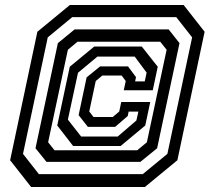

<svg xmlns="http://www.w3.org/2000/svg" viewBox="-20 -734 849 768"><path d="M104.5 14 20.5 -93 129.5 -607 259.5 -714H714.5L798.5 -607L689.5 -93L559.5 14ZM135.5 -37.5H551L649.5 -118.5L748.5 -584.5L685 -665.5H269L171 -584.5L72 -118.5ZM166 -86.5 122 -141 211.5 -561.5 278.5 -616.5H654.5L698 -561.5L608.5 -141L541.5 -86.5ZM198 -133H529L567.5 -165L646.5 -535L621 -567H290L251.5 -535L172.5 -165ZM272.5 -150 209 -232 259 -467 357 -548H547L611 -467L591 -373H475L483 -410L466.5 -432H389.5L363 -410L337 -288L354 -266H431L457 -288L465 -326H581L561 -232L462.5 -150ZM304.5 -188H451L525.5 -252L533.5 -287.5H494.5L491 -270L440.5 -226.5H331.5L294.5 -273.5L326.5 -424.5L380.5 -468.5H492L524 -425.5L520.5 -408.5H559L566.5 -443.5L519 -507.5H369.5L292 -443L251.5 -255.5Z"/></svg>

Font: Tourney Expanded Medium
Style: Italic
Weight: 500
Width: 7
Italic angle: -12°
Designer: Tyler Finck
Foundry: Etcetera Type Co
Version: Version 1.010; ttfautohint (v1.8.3)